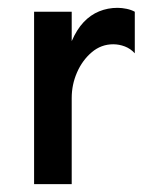

<svg xmlns="http://www.w3.org/2000/svg" viewBox="-20 -470 393 490"><path d="M67 0V-440H163V-365Q176 -395 193.5 -413.5Q211 -432 233 -441Q255 -450 280 -450Q291 -450 303 -447.5Q315 -445 324 -440V-334Q313 -346 298.5 -351.5Q284 -357 269 -357Q238 -357 214 -336.5Q190 -316 176.5 -285Q163 -254 163 -220V0Z"/></svg>

Font: Teachers Medium
Style: Regular
Weight: 500
Designer: Alfredo Marco Pradil, Chank Diesel
Version: Version 1.001